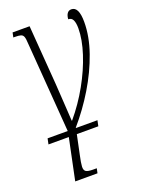

<svg xmlns="http://www.w3.org/2000/svg" viewBox="-148 -613 690 923"><g transform="rotate(-20 197.0 -152.0)"><path d="M12 29 18 0H121L86 -460Q85 -485 81 -495.5Q77 -506 67 -509Q57 -512 36 -512H29L34 -536H121L144 -233Q146 -201 148.5 -162.5Q151 -124 153 -90Q155 -56 156 -40H158Q211 -103 251.5 -175.5Q292 -248 315 -319Q338 -390 338 -447Q338 -474 331 -489Q324 -504 307 -504Q308 -522 315.5 -533Q323 -544 337 -544Q375 -544 375 -466Q375 -392 346.5 -310.5Q318 -229 270 -149.5Q222 -70 163 -2V0H273L267 29H157L136 129Q128 165 127 184Q126 203 136 209.5Q146 216 172 216H191L186 240H72L116 29Z"/></g></svg>

Font: Noto Serif ExtraCondensed ExtraLight
Style: Italic
Weight: 200
Width: 2
Italic angle: -12°
Designer: Monotype Design Team
Foundry: Monotype Imaging Inc.
Version: Version 2.014; ttfautohint (v1.8.4.7-5d5b)